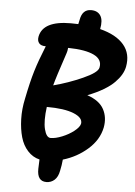

<svg xmlns="http://www.w3.org/2000/svg" viewBox="-63 -854 755 1072"><g transform="rotate(5 314.5 -318.0)"><path d="M237.8 170.9Q185.5 170.9 187 101.1Q187.5 92.3 188 75Q188.5 57.6 189 48.8Q150.4 39.6 122.6 9Q94.7 -21.5 82 -66.2Q69.3 -110.8 67.6 -167Q65.9 -223.1 79.1 -283.2Q98.1 -378.4 116.5 -439.2Q134.8 -500 168.9 -584H167Q141.6 -584 130.6 -597.7Q119.6 -611.3 124 -634.8Q142.1 -724.1 296.9 -724.1Q304.2 -724.1 318.4 -723.6Q332.5 -723.1 338.9 -723.1Q343.8 -742.2 344.2 -747.1Q354.5 -807.1 403.8 -807.1Q440.4 -807.1 456.8 -781.5Q473.1 -755.9 462.9 -706.1Q554.2 -683.1 596.9 -632.6Q639.6 -582 625 -507.8Q620.6 -486.3 608.4 -465.1Q596.2 -443.8 573.7 -420.7Q551.3 -397.5 512.9 -374.5Q474.6 -351.6 423.8 -332Q492.7 -308.6 517.1 -262.9Q541.5 -217.3 530.8 -160.2Q516.6 -90.3 456.8 -37.6Q397 15.1 318.8 38.1Q315.9 70.8 309.1 101.1Q302.7 136.2 283.4 153.6Q264.2 170.9 237.8 170.9ZM288.1 -556.2Q239.7 -412.1 229 -370.1Q312 -391.6 392.3 -427.5Q472.7 -463.4 478 -491.2Q487.8 -537.1 439.7 -560.8Q391.6 -584.5 293.9 -585.9Q292 -565.9 288.1 -556.2ZM402.8 -169.9Q408.7 -204.1 355.7 -225.6Q302.7 -247.1 204.1 -247.1Q193.4 -168 204.8 -122.1Q216.3 -76.2 240.2 -76.2Q267.6 -76.2 304.4 -91.1Q341.3 -106 369.9 -128.4Q398.4 -150.9 402.8 -169.9Z"/></g></svg>

Font: Shantell Sans Irregular Bouncy
Style: Italic
Weight: 600
Italic angle: -11.31°
Designer: Stephen Nixon, Anya Danilova, Shantell Martin
Foundry: Arrow Type
Version: Version 1.006;[9816181b4]